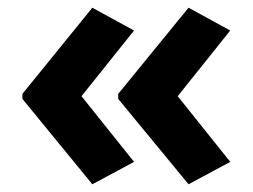

<svg xmlns="http://www.w3.org/2000/svg" viewBox="-20 -523 654 497"><path d="M38 -280 219 -503 327 -444 191 -274 327 -104 219 -46 38 -267ZM286 -280 468 -503 576 -444 440 -274 576 -104 468 -46 286 -267Z"/></svg>

Font: Noto Sans Symbols
Style: Bold
Weight: 700
Version: Version 2.002